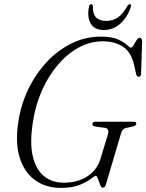

<svg xmlns="http://www.w3.org/2000/svg" viewBox="-20 -888 700 918"><path d="M462 -713Q514 -713 543.5 -699.8Q573 -686.5 587 -673.2Q601 -660 606.5 -660Q611.5 -660 618.5 -671.8Q625.5 -683.5 633 -695.5Q640.5 -707.5 647 -707.5Q659.5 -707.5 659.5 -689.5L654.5 -535.5Q654.5 -521.5 644 -521Q634.5 -520.5 631 -533L621.5 -576Q607 -640 567.2 -665.2Q527.5 -690.5 472 -690.5Q410.5 -690.5 355.5 -660.2Q300.5 -630 255.8 -577Q211 -524 180.5 -455.2Q150 -386.5 138 -309Q121.5 -208.5 136.2 -143.2Q151 -78 190 -46.2Q229 -14.5 285 -14.5Q351.5 -14.5 398 -45.2Q444.5 -76 460 -127.5L495.5 -244Q504.5 -274 481 -277L434.5 -283Q421.5 -285 422 -295Q422.5 -306 437 -306H620Q632.5 -306 631.5 -296Q630.5 -287 616 -283.5L582 -276Q565 -272 559 -251.5L486.5 -6.5Q482 9.5 470.5 9.5Q464.5 9.5 458.8 -4.8Q453 -19 448 -33.2Q443 -47.5 438.5 -47.5Q433.5 -47.5 414.8 -33Q396 -18.5 361 -4Q326 10.5 272 10.5Q199 10.5 147.2 -27Q95.5 -64.5 73.8 -135.8Q52 -207 68 -308Q80.5 -389.5 115.8 -462.5Q151 -535.5 204 -592Q257 -648.5 322.8 -680.8Q388.5 -713 462 -713ZM487.5 -788Q518.5 -788 543.2 -804.5Q568 -821 588.5 -859Q594.5 -868 600.5 -868Q609.5 -868 605.5 -854.5Q589 -805 555 -774.8Q521 -744.5 476.5 -744.5Q432 -744.5 413.8 -775Q395.5 -805.5 405.5 -855.5Q407.5 -868 416.5 -868Q423 -868 424 -859Q423 -821 439.5 -804.5Q456 -788 487.5 -788Z"/></svg>

Font: Fraunces 144pt Soft Light
Style: Italic
Weight: 300
Italic angle: -16°
Version: Version 1.000;[b76b70a41]